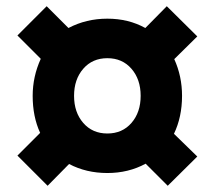

<svg xmlns="http://www.w3.org/2000/svg" viewBox="-20 -641 690 617"><path d="M202 -114 133 -44 36 -141 109 -214Q85 -266 85 -333Q85 -395 111 -452L36 -527L130 -621L200 -551Q257 -581 325 -581Q393 -581 447 -551L516 -621L614 -524L540 -451Q565 -396 565 -333Q565 -265 539 -211L614 -138L519 -44L448 -115Q393 -85 325 -85Q257 -85 202 -114ZM247.5 -420Q218 -386 218 -333Q218 -280 247.5 -246Q277 -212 325 -212Q373 -212 402.5 -246Q432 -280 432 -333Q432 -386 402.5 -420Q373 -454 325 -454Q277 -454 247.5 -420Z"/></svg>

Font: ReCut ExtraBold
Style: Regular
Weight: 800
Designer: Giant Group (for alternate capitals set)
Version: Version 2.002;FEAKit 1.0